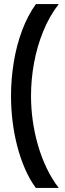

<svg xmlns="http://www.w3.org/2000/svg" viewBox="-20 -717 317 941"><path d="M155.6 204Q125.4 163 102.5 110.3Q79.6 57.6 64.3 -1.7Q49 -61 41.5 -123.1Q34 -185.2 34 -245.6Q34 -330 47.5 -412.5Q61 -495 88.4 -568.1Q115.8 -641.2 156 -697H267.8Q222 -637.8 191.7 -563.3Q161.4 -488.8 146.7 -408Q132 -327.2 132 -246.6Q132 -186.4 140.6 -125.1Q149.2 -63.8 166.3 -4.8Q183.4 54.2 208.9 107.5Q234.4 160.8 267.8 204Z"/></svg>

Font: Hanken Grotesk
Style: Regular
Weight: 400
Designer: Alfredo Marco Pradil
Foundry: Hanken Design Co.
Version: Version 3.013